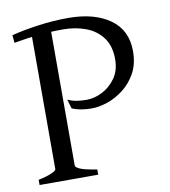

<svg xmlns="http://www.w3.org/2000/svg" viewBox="-74 -694 671 758"><g transform="rotate(-10 261.5 -315.0)"><path d="M280 -262Q234 -262 201 -276L190 -313Q210 -304 229 -301.5Q248 -299 266 -299Q296 -299 327.5 -314.5Q359 -330 381.5 -361Q404 -392 404 -438Q404 -491 379 -524.5Q354 -558 312.5 -573.5Q271 -589 222 -589Q170 -589 121 -584Q72 -579 24 -570L21 -601Q67 -613 128.5 -621.5Q190 -630 249 -630Q354 -630 416.5 -585.5Q479 -541 479 -457Q479 -406 459 -369.5Q439 -333 408 -309Q377 -285 343 -273.5Q309 -262 280 -262ZM24 0V-21Q58 -28 77 -36.5Q96 -45 96 -51V-591H174V-51Q174 -45 191 -37Q208 -29 259 -21V0Z"/></g></svg>

Font: ChillKai
Style: Regular
Weight: 400
Designer: ChillType
Foundry: 寒蝉字型
Version: Version 2.000